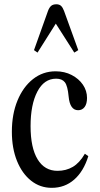

<svg xmlns="http://www.w3.org/2000/svg" viewBox="-20 -868 468 898"><path d="M222 10.5Q167.5 10.5 125.5 -22.8Q83.5 -56 59.5 -115.2Q35.5 -174.5 35.5 -252Q35.5 -334 61.8 -397.8Q88 -461.5 134.2 -498Q180.5 -534.5 240 -534.5Q282 -534.5 315.2 -517.2Q348.5 -500 367.8 -471.8Q387 -443.5 387 -410Q387 -382.5 375.8 -367.5Q364.5 -352.5 345.5 -352.5Q307 -352.5 301 -416.5Q296.5 -466 283.5 -483Q270.5 -500 242.5 -500Q186 -500 154.5 -439.2Q123 -378.5 123 -278Q123 -177 155.8 -123Q188.5 -69 249 -69Q289 -69 320.5 -87.5Q352 -106 377 -149L393 -137.5Q371 -66.5 327 -28Q283 10.5 222 10.5ZM155.5 -622 139 -633.5 204.5 -817Q210.5 -833 219.2 -840.5Q228 -848 243.5 -848Q257.5 -848 265.5 -840.5Q273.5 -833 279.5 -817L346 -633.5L327.5 -622L241 -757.5Z"/></svg>

Font: Libre Caslon Condensed
Style: Regular
Weight: 400
Designer: Pablo Impallari, Rodrigo Fuenzalida, Katja Schimmel, Ertekin Erdin
Foundry: Pablo Impallari, Rodrigo Fuenzalida
Version: Version 2.000; ttfautohint (v1.8.4.7-5d5b);gftools[0.9.33]